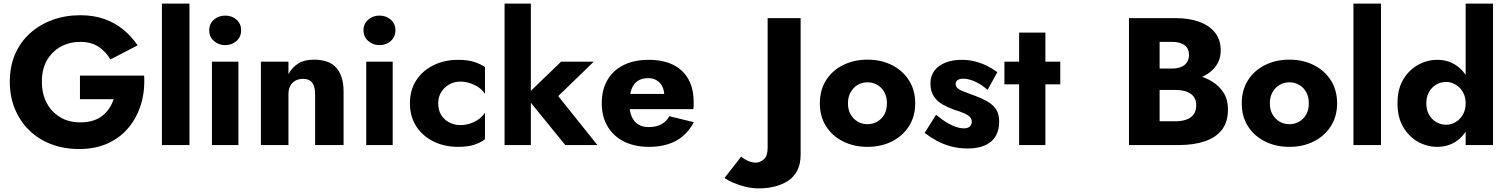

<svg xmlns="http://www.w3.org/2000/svg" viewBox="-20 -800 8313 1059"><path d="M421 -253H607Q598 -226 582.5 -202.5Q567 -179 545 -161.5Q523 -144 492 -134.5Q461 -125 423 -125Q361 -125 313.5 -152.5Q266 -180 238.5 -230.5Q211 -281 211 -350Q211 -420 239.5 -468.5Q268 -517 316 -543Q364 -569 423 -569Q484 -569 524.5 -541.5Q565 -514 589 -472L739 -550Q706 -599 660.5 -636.5Q615 -674 556 -695Q497 -716 423 -716Q340 -716 269 -690Q198 -664 145 -616Q92 -568 63 -500.5Q34 -433 34 -350Q34 -267 62.5 -198.5Q91 -130 142 -80.5Q193 -31 263 -4.5Q333 22 417 22Q506 22 575 -9.5Q644 -41 690 -97Q736 -153 758 -226Q780 -299 775 -383H421Z M873 -780V0H1025V-780Z M1134 -633Q1134 -597 1160 -574Q1186 -551 1222 -551Q1259 -551 1284.5 -574Q1310 -597 1310 -633Q1310 -669 1284.5 -691.5Q1259 -714 1222 -714Q1186 -714 1160 -691.5Q1134 -669 1134 -633ZM1149 -460V0H1295V-460Z M1718 -280V0H1875V-296Q1875 -379 1836 -425Q1797 -471 1711 -471Q1660 -471 1625.5 -450Q1591 -429 1571 -391V-460H1419V0H1571V-280Q1571 -307 1581 -326Q1591 -345 1609 -355Q1627 -365 1651 -365Q1687 -365 1702.5 -343Q1718 -321 1718 -280Z M1985 -633Q1985 -597 2011 -574Q2037 -551 2073 -551Q2110 -551 2135.5 -574Q2161 -597 2161 -633Q2161 -669 2135.5 -691.5Q2110 -714 2073 -714Q2037 -714 2011 -691.5Q1985 -669 1985 -633ZM2000 -460V0H2146V-460Z M2397 -230Q2397 -264 2413 -291Q2429 -318 2457.5 -334Q2486 -350 2519 -350Q2544 -350 2570 -342Q2596 -334 2618.5 -319Q2641 -304 2655 -282V-430Q2631 -447 2595 -458.5Q2559 -470 2507 -470Q2431 -470 2370.5 -440Q2310 -410 2275.5 -356.5Q2241 -303 2241 -230Q2241 -158 2275.5 -104Q2310 -50 2370.5 -20Q2431 10 2507 10Q2559 10 2595 -1.5Q2631 -13 2655 -32V-179Q2641 -157 2619.5 -142Q2598 -127 2572.5 -118.5Q2547 -110 2519 -110Q2486 -110 2457.5 -125Q2429 -140 2413 -166.5Q2397 -193 2397 -230Z M2763 -780V0H2908V-780ZM3075 -460 2878 -270 3098 0H3275L3059 -270L3255 -460Z M3560 10Q3648 10 3709.5 -24Q3771 -58 3807 -126L3672 -159Q3655 -129 3626.5 -114Q3598 -99 3558 -99Q3523 -99 3499 -114.5Q3475 -130 3463 -160Q3451 -190 3451 -232Q3452 -278 3463.5 -308.5Q3475 -339 3498 -354Q3521 -369 3555 -369Q3582 -369 3602 -357Q3622 -345 3633 -323Q3644 -301 3644 -271Q3644 -264 3640.5 -253.5Q3637 -243 3632 -236L3668 -282H3384V-198H3804Q3806 -205 3806 -215.5Q3806 -226 3806 -237Q3806 -311 3777 -363Q3748 -415 3693 -442.5Q3638 -470 3558 -470Q3478 -470 3419.5 -441Q3361 -412 3330 -358Q3299 -304 3299 -230Q3299 -157 3331 -103Q3363 -49 3421.5 -19.5Q3480 10 3560 10Z M4068 64 3976 182Q3997 196 4026 208.5Q4055 221 4091 230Q4127 239 4166 239Q4212 239 4254 228.5Q4296 218 4328 196.5Q4360 175 4378 139.5Q4396 104 4396 54V-700H4214V16Q4214 60 4193 78.5Q4172 97 4149 97Q4127 97 4105 87Q4083 77 4068 64Z M4502 -230Q4502 -158 4536 -104Q4570 -50 4630 -20Q4690 10 4765 10Q4840 10 4899.5 -20Q4959 -50 4993.5 -104Q5028 -158 5028 -230Q5028 -303 4993.5 -357Q4959 -411 4899.5 -441Q4840 -471 4765 -471Q4690 -471 4630 -441Q4570 -411 4536 -357Q4502 -303 4502 -230ZM4657 -230Q4657 -266 4672 -292Q4687 -318 4711 -332Q4735 -346 4765 -346Q4794 -346 4818.5 -332Q4843 -318 4857.5 -292Q4872 -266 4872 -230Q4872 -194 4857.5 -168.5Q4843 -143 4818.5 -129Q4794 -115 4765 -115Q4735 -115 4711 -129Q4687 -143 4672 -168.5Q4657 -194 4657 -230Z M5143 -167 5080 -67Q5111 -43 5147 -23.5Q5183 -4 5225.5 7.5Q5268 19 5317 19Q5400 19 5445.5 -18.5Q5491 -56 5491 -130Q5491 -173 5472.5 -199Q5454 -225 5423.5 -242Q5393 -259 5357 -272Q5323 -285 5299.5 -293.5Q5276 -302 5263.5 -312Q5251 -322 5251 -337Q5251 -350 5261.5 -358Q5272 -366 5293 -366Q5324 -366 5361 -348.5Q5398 -331 5427 -304L5481 -402Q5454 -422 5423.5 -437Q5393 -452 5358.5 -461Q5324 -470 5284 -470Q5234 -470 5195.5 -455Q5157 -440 5134.5 -411Q5112 -382 5112 -340Q5112 -296 5131 -268Q5150 -240 5179.5 -223.5Q5209 -207 5242 -195Q5279 -184 5300.5 -174Q5322 -164 5331 -153.5Q5340 -143 5340 -128Q5340 -112 5329 -102Q5318 -92 5295 -92Q5279 -92 5257 -98.5Q5235 -105 5206.5 -121.5Q5178 -138 5143 -167Z M5520 -460V-335H5828V-460ZM5601 -620V0H5746V-620Z M6333 -348H6464Q6537 -348 6592.5 -368.5Q6648 -389 6680.5 -428Q6713 -467 6713 -522Q6713 -582 6680.5 -621.5Q6648 -661 6592.5 -680.5Q6537 -700 6464 -700H6207V0H6481Q6564 0 6625 -20.5Q6686 -41 6719.5 -84Q6753 -127 6753 -197Q6753 -250 6729.5 -287.5Q6706 -325 6667 -349.5Q6628 -374 6580 -385Q6532 -396 6481 -396H6333V-304H6462Q6487 -304 6507.5 -299.5Q6528 -295 6544 -285Q6560 -275 6569 -259Q6578 -243 6578 -221Q6578 -187 6562.5 -167.5Q6547 -148 6521 -139.5Q6495 -131 6462 -131H6376V-569H6446Q6489 -569 6513.5 -551Q6538 -533 6538 -497Q6538 -473 6527 -456.5Q6516 -440 6495.5 -431Q6475 -422 6446 -422H6333Z M6829 -230Q6829 -158 6863 -104Q6897 -50 6957 -20Q7017 10 7092 10Q7167 10 7226.5 -20Q7286 -50 7320.5 -104Q7355 -158 7355 -230Q7355 -303 7320.5 -357Q7286 -411 7226.5 -441Q7167 -471 7092 -471Q7017 -471 6957 -441Q6897 -411 6863 -357Q6829 -303 6829 -230ZM6984 -230Q6984 -266 6999 -292Q7014 -318 7038 -332Q7062 -346 7092 -346Q7121 -346 7145.5 -332Q7170 -318 7184.5 -292Q7199 -266 7199 -230Q7199 -194 7184.5 -168.5Q7170 -143 7145.5 -129Q7121 -115 7092 -115Q7062 -115 7038 -129Q7014 -143 6999 -168.5Q6984 -194 6984 -230Z M7445 -780V0H7597V-780Z M8064 -780V0H8215V-780ZM7688 -230Q7688 -153 7719.5 -99.5Q7751 -46 7801 -18Q7851 10 7907 10Q7965 10 8009.5 -19Q8054 -48 8080 -102Q8106 -156 8106 -230Q8106 -305 8080 -358.5Q8054 -412 8009.5 -441Q7965 -470 7907 -470Q7851 -470 7801 -442Q7751 -414 7719.5 -361Q7688 -308 7688 -230ZM7847 -230Q7847 -266 7862 -292.5Q7877 -319 7902 -333.5Q7927 -348 7957 -348Q7983 -348 8007.5 -334Q8032 -320 8048 -293.5Q8064 -267 8064 -230Q8064 -193 8048 -166.5Q8032 -140 8007.5 -126Q7983 -112 7957 -112Q7927 -112 7902 -126.5Q7877 -141 7862 -167.5Q7847 -194 7847 -230Z"/></svg>

Font: Glinicke Jost Bold
Style: Bold
Weight: 700
Version: Version 3.710